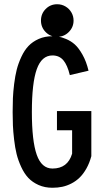

<svg xmlns="http://www.w3.org/2000/svg" viewBox="-20 -865 490 897"><path d="M247.1 -845.2Q268.1 -845.2 285.6 -835Q303.2 -824.7 313.5 -807.1Q323.7 -789.6 323.7 -769Q323.7 -737.8 301.3 -715.3Q278.8 -692.9 247.1 -692.9Q215.3 -692.9 193.4 -715.1Q171.4 -737.3 171.4 -769Q171.4 -800.8 193.4 -823Q215.3 -845.2 247.1 -845.2ZM406.7 -135.3Q397.9 -103 383.8 -77.9Q369.6 -52.7 352.5 -35.9Q335.4 -19 314.2 -8.1Q293 2.9 271.2 7.6Q249.5 12.2 225.1 12.2Q189 12.2 160.2 -0.7Q131.3 -13.7 112.3 -33.9Q93.3 -54.2 79.1 -85Q64.9 -115.7 57.6 -145.3Q50.3 -174.8 45.9 -212.9Q41.5 -251 40.3 -279.3Q39.1 -307.6 39.1 -341.8Q39.1 -377 40.3 -406Q41.5 -435.1 46.1 -472.9Q50.8 -510.7 58.3 -540.3Q65.9 -569.8 80.1 -600.1Q94.2 -630.4 113.3 -650.4Q132.3 -670.4 160.9 -683.1Q189.5 -695.8 225.1 -695.8Q239.7 -695.8 253.4 -693.8Q267.1 -691.9 289.3 -682.6Q311.5 -673.3 329.3 -657.5Q347.2 -641.6 365.2 -609.9Q383.3 -578.1 393.6 -534.7L306.2 -514.2Q294.9 -561 275.9 -583.5Q256.8 -606 225.1 -606Q174.8 -606 151.9 -542Q128.9 -478 128.9 -341.8Q128.9 -206.5 151.6 -142.1Q174.3 -77.6 225.1 -77.6Q296.4 -77.6 316.9 -147V-256.3H246.1V-346.2H406.7Z"/></svg>

Font: Anka/Coder Narrow
Style: Bold
Weight: 700
Width: 3
Monospace: yes
Version: Version 001.100